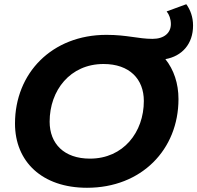

<svg xmlns="http://www.w3.org/2000/svg" viewBox="-20 -877 934 909"><path d="M894 -756C894 -797 881 -831 862 -857L769 -823C781 -808 789 -787 789 -763C789 -722 758 -693 702 -693C634 -693 582 -712 484 -712C226 -712 51 -531 51 -292C51 -112 179 12 392 12C650 12 825 -169 825 -408C825 -482 803 -547 763 -597C842 -611 894 -669 894 -756ZM406 -126C283 -126 215 -197 215 -301C215 -449 312 -574 470 -574C593 -574 661 -503 661 -399C661 -251 564 -126 406 -126Z"/></svg>

Font: AWKNG-Font
Style: Bold Italic
Weight: 700
Italic angle: -11.3°
Designer: Awakening Church
Foundry: Awakening Church
Version: Version 1.700;PS 001.700;hotconv 1.0.88;makeotf.lib2.5.64775